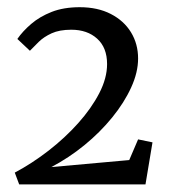

<svg xmlns="http://www.w3.org/2000/svg" viewBox="-20 -922 462 520"><path d="M20 -454.5Q67 -479.5 111.5 -514Q156 -548.5 191.8 -588.5Q227.5 -628.5 248.8 -669.5Q270 -710.5 270 -748.5Q270 -793 243.2 -817.2Q216.5 -841.5 173 -841.5Q141 -841.5 119.8 -831.8Q98.5 -822 84.8 -808.5Q71 -795 61 -784.5L27 -816.5Q41.5 -837.5 64.5 -857.2Q87.5 -877 120 -889.8Q152.5 -902.5 196 -902.5Q244.5 -902.5 280 -884.2Q315.5 -866 334.8 -834.5Q354 -803 354 -763.5Q354 -726 335.2 -685Q316.5 -644 283.8 -603.8Q251 -563.5 208.8 -529Q166.5 -494.5 119 -469.5L330 -488.5L354 -544.5L393 -536.5L374 -422.5H32Z"/></svg>

Font: Merriweather Light 18pt Light
Style: Regular
Weight: 300
Version: Version 2.100